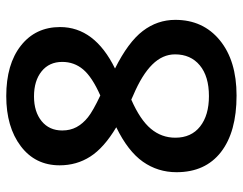

<svg xmlns="http://www.w3.org/2000/svg" viewBox="-101 -662 773 611"><g transform="rotate(-90 285.5 -356.5)"><path d="M285.2 -723.1Q386.7 -723.1 445.8 -676.5Q504.9 -629.9 504.9 -551.8Q504.9 -441.9 373 -377Q457 -335 492.4 -288.6Q527.8 -242.2 527.8 -185.1Q527.8 -96.7 462.9 -43.5Q397.9 9.8 287.1 9.8Q170.9 9.8 106.9 -40Q43 -89.8 43 -181.2Q43 -240.7 76.4 -288.3Q109.9 -335.9 186 -373Q120.6 -412.1 92.8 -455.6Q64.9 -499 64.9 -553.2Q64.9 -630.9 126 -677Q187 -723.1 285.2 -723.1ZM152.8 -185.1Q152.8 -134.3 188.5 -106.2Q224.1 -78.1 285.2 -78.1Q348.1 -78.1 383.1 -107.2Q418 -136.2 418 -186Q418 -225.6 385.7 -258.3Q353.5 -291 288.1 -318.8L273.9 -325.2Q209.5 -296.9 181.2 -262.9Q152.8 -229 152.8 -185.1ZM284.2 -634.8Q235.4 -634.8 205.6 -610.6Q175.8 -586.4 175.8 -544.9Q175.8 -519.5 186.5 -499.5Q197.3 -479.5 217.8 -463.1Q238.3 -446.8 287.1 -423.8Q345.7 -449.7 369.9 -478.3Q394 -506.8 394 -544.9Q394 -586.4 364 -610.6Q334 -634.8 284.2 -634.8Z"/></g></svg>

Font: f4618774984       
Style: Regular
Weight: 600
Foundry: Ascender Corporation
Version: Version 1.10